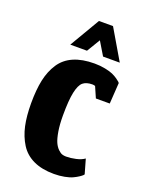

<svg xmlns="http://www.w3.org/2000/svg" viewBox="-111 -596 498 659"><g transform="rotate(20 138.5 -266.0)"><path d="M131.3 -429.3 160.7 -478 190 -429.3H251L186.3 -539.3H135L70.3 -429.3ZM269 -27.7 254 -80.3Q242 -71.7 223.3 -67.5Q204.7 -63.3 187.7 -63.3Q180 -63.3 173.3 -65.5Q166.7 -67.7 158.3 -75.7Q150 -83.7 144 -96.8Q138 -110 133.8 -134.7Q129.7 -159.3 129.7 -192.3Q129.7 -247.7 136 -277.2Q142.3 -306.7 154.3 -316.8Q166.3 -327 188.7 -327Q192.7 -327 198.7 -325.3L216 -285.7H266.7L271.7 -362.3Q270.7 -363.7 268.5 -366Q266.3 -368.3 257.8 -374.3Q249.3 -380.3 238.8 -385Q228.3 -389.7 210.2 -393.3Q192 -397 171.3 -397Q126.3 -397 95 -383.3Q63.7 -369.7 45.8 -342.5Q28 -315.3 20.3 -279.5Q12.7 -243.7 12.7 -194.3Q12.7 -148 20.3 -112.8Q28 -77.7 45.5 -49.8Q63 -22 94 -7.5Q125 7 168.7 7Q189.3 7 207.3 3.5Q225.3 0 236.2 -5.2Q247 -10.3 254.8 -15.5Q262.7 -20.7 266 -24Z"/></g></svg>

Font: Jomhuria
Style: Regular
Weight: 400
Designer: Arabic design by Kourosh Beigpour, Latin design by Eben Sorkin, engineering by Lasse Fister and Khaled Hosney
Version: Version 1.0010